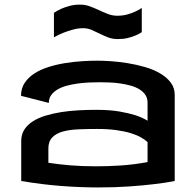

<svg xmlns="http://www.w3.org/2000/svg" viewBox="-20 -823 859 843"><path d="M627.9 -199.2Q616.2 -210 598.1 -220.2Q580.1 -230.5 553.5 -238.5Q526.9 -246.6 490.5 -251.7Q454.1 -256.8 405.3 -256.8Q361.8 -256.8 323.2 -255.1Q284.7 -253.4 255.6 -245.4Q226.6 -237.3 209.5 -219.7Q192.4 -202.1 192.4 -170.9V-108.4Q235.4 -101.6 287.1 -97.2Q338.9 -92.8 401.4 -92.8Q453.1 -92.8 510 -96.4Q566.9 -100.1 627.9 -111.3ZM408.2 -556.6Q433.1 -556.6 467.8 -554.2Q502.4 -551.8 540.3 -545.7Q578.1 -539.6 615 -529.1Q651.9 -518.6 681.4 -501.7Q710.9 -484.9 729 -461.4Q747.1 -438 747.1 -406.2V-28.3Q705.6 -20 653.8 -14.2Q609.4 -8.8 547.6 -4.4Q485.8 0 410.2 0Q335 0 250.2 -6.3Q165.5 -12.7 73.2 -28.3V-204.1Q73.2 -232.4 86.7 -253.7Q100.1 -274.9 123.8 -290Q147.5 -305.2 179.2 -314.9Q210.9 -324.7 247.6 -330.6Q284.2 -336.4 323.7 -338.6Q363.3 -340.8 402.3 -340.8Q462.9 -340.8 505.1 -333.3Q547.4 -325.7 575.2 -316.9Q606.9 -306.2 627.9 -293V-372.1Q627.9 -392.1 618.2 -406.5Q608.4 -420.9 592 -430.9Q575.7 -440.9 554 -447Q532.2 -453.1 508.8 -456.5Q485.4 -460 461.7 -460.9Q438 -461.9 417 -461.9Q395 -461.9 369.9 -460.7Q344.7 -459.5 320.1 -456.1Q295.4 -452.6 272.7 -446.5Q250 -440.4 232.7 -430.2Q215.3 -419.9 204.8 -405.5Q194.3 -391.1 194.3 -371.1L72.3 -402.3Q72.3 -435.1 88.4 -459.2Q104.5 -483.4 131.1 -500.5Q157.7 -517.6 192.4 -528.6Q227.1 -539.6 264.4 -545.7Q301.8 -551.8 338.9 -554.2Q376 -556.6 408.2 -556.6ZM331.1 -802.7Q354 -802.7 374.5 -795.2Q395 -787.6 414.8 -778.3Q434.6 -769 454.1 -761.5Q473.6 -753.9 495.1 -753.9Q517.6 -753.9 537.1 -759Q556.6 -764.2 571.3 -771Q588.4 -778.3 602.5 -788.1V-681.6Q589.4 -672.9 573.2 -666.5Q559.1 -660.6 540.3 -656Q521.5 -651.4 498 -651.4Q473.6 -651.4 454.3 -658.9Q435.1 -666.5 417.5 -675.3Q399.9 -684.1 382.3 -691.7Q364.7 -699.2 344.7 -699.2Q322.3 -699.2 299.6 -692.9Q276.9 -686.5 258.3 -679.2Q236.8 -670.4 216.8 -659.2V-766.6Q231.4 -776.4 249.5 -784.7Q265.1 -791.5 285.6 -797.1Q306.2 -802.7 331.1 -802.7Z"/></svg>

Font: Revalia
Style: Regular
Weight: 400
Designer: Johan Kallas, Mihkel Virkus
Foundry: Johan Kallas, Mihkel Virkus
Version: Version 1.001